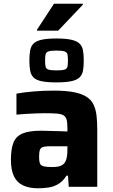

<svg xmlns="http://www.w3.org/2000/svg" viewBox="-20 -1006 606 1034"><path d="M185.8 8Q137.5 8 104.8 -7.2Q72 -22.3 55.4 -56.2Q38.8 -90 38.8 -145Q38.8 -203.2 52.3 -237.5Q65.9 -271.9 101 -286.9Q136.2 -302 200.4 -302Q209.5 -302 225.8 -301.5Q242.2 -301 263.1 -300.5Q284.1 -300 304.8 -299.5Q325.6 -299 343 -298V-316.7Q343 -345.8 338.6 -361.8Q334.3 -377.9 321.4 -385.3Q308.6 -392.6 283.7 -394.5Q258.8 -396.3 217.7 -396.3Q195.4 -396.3 167.7 -395Q139.9 -393.7 113.5 -392.2Q87.1 -390.6 68.6 -388.6V-501.7Q110 -509.3 161.7 -513.6Q213.3 -518 269.6 -518Q333.6 -518 376.4 -509.8Q419.2 -501.7 445 -485.3Q470.8 -469 483.2 -443.8Q495.6 -418.7 499.7 -384.9Q503.8 -351.2 503.8 -308.2V0H350.2L346.2 -60H337.9Q319.2 -29.8 294 -15Q268.8 -0.1 241 3.9Q213.1 8 185.8 8ZM261.9 -106.4Q280.1 -106.4 293.4 -108.9Q306.6 -111.5 316.4 -118Q326.2 -124.5 331.6 -134.4Q337.4 -145.4 340.2 -161.3Q343 -177.3 343 -199.3V-218.4H250.3Q224.7 -218.4 211.8 -214.5Q198.9 -210.7 194.7 -198.2Q190.5 -185.6 190.5 -160.1Q190.5 -138.2 195 -126.3Q199.6 -114.5 215.1 -110.4Q230.6 -106.4 261.9 -106.4ZM283.6 -562.3Q233.3 -562.3 203.7 -568.6Q174.1 -574.9 160.3 -589.1Q146.5 -603.3 142.4 -625.7Q138.2 -648.1 138.2 -679.5Q138.2 -711.4 142.4 -734.3Q146.5 -757.1 160.3 -771.1Q174.1 -785.1 203.7 -791.9Q233.3 -798.7 283.9 -798.7Q334.5 -798.7 364.3 -791.9Q394.2 -785.1 408.5 -771.1Q422.8 -757.1 427 -734.3Q431.1 -711.4 431.1 -679.5Q431.1 -648.1 427 -625.7Q422.8 -603.3 408.4 -589.2Q394 -575 364.3 -568.7Q334.5 -562.3 283.6 -562.3ZM283.6 -626.9Q315.3 -626.9 328 -631.2Q340.8 -635.5 343.4 -647.3Q345.9 -659 345.9 -679.6Q345.9 -701.1 343.4 -712.8Q340.8 -724.5 328 -729Q315.3 -733.6 283.6 -733.6Q253.7 -733.6 240.8 -729Q228 -724.5 225.4 -712.7Q222.8 -701 222.8 -679.5Q222.8 -659 225.4 -647.2Q228 -635.5 240.9 -631.2Q253.7 -626.9 283.6 -626.9ZM179 -840.7V-845.7L270.7 -985.8H426.2V-980.8L293.1 -840.7Z"/></svg>

Font: Saira Thin
Style: Regular
Weight: 100
Designer: Hector Gatti with collaboration of the Omnibus-Type team
Foundry: Omnibus-Type
Version: Version 1.101